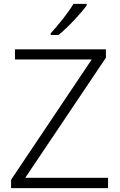

<svg xmlns="http://www.w3.org/2000/svg" viewBox="-20 -968 615 988"><path d="M426 -940V-948H358C332 -904 278 -836 241 -797V-788H281C331 -828 396 -899 426 -940ZM536 0V-53H110L525 -671V-714H57V-662H452L37 -43V0Z"/></svg>

Font: Noto Sans Bengali Light
Style: Regular
Weight: 300
Designer: Jelle Bosma - Monotype Design Team
Foundry: Monotype Imaging Inc.
Version: Version 2.003